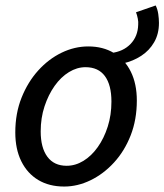

<svg xmlns="http://www.w3.org/2000/svg" viewBox="-20 -671 602 703"><path d="M431 -439 387 -477Q431 -482 458 -510Q485 -538 486 -581Q487 -590 484.5 -603Q482 -616 478 -626L550 -651Q557 -637 559.5 -619.5Q562 -602 562 -587Q562 -547 544.5 -516.5Q527 -486 497 -466.5Q467 -447 431 -439ZM215 12Q160 12 120 -12Q80 -36 58 -80.5Q36 -125 36 -186Q36 -256 59 -313.5Q82 -371 120 -413Q158 -455 205.5 -478Q253 -501 303 -501Q357 -501 397 -477Q437 -453 459 -408.5Q481 -364 481 -303Q481 -233 458.5 -175.5Q436 -118 397.5 -76Q359 -34 311.5 -11Q264 12 215 12ZM224 -64Q256 -64 285.5 -82Q315 -100 338 -132.5Q361 -165 374.5 -207.5Q388 -250 388 -299Q388 -360 364 -392.5Q340 -425 293 -425Q262 -425 232.5 -407Q203 -389 180 -356.5Q157 -324 143 -281.5Q129 -239 129 -190Q129 -130 153.5 -97Q178 -64 224 -64Z"/></svg>

Font: Source Sans 3 Medium
Style: Italic
Weight: 500
Italic angle: -11°
Designer: Paul D. Hunt
Foundry: Adobe
Version: Version 3.052;hotconv 1.1.0;makeotfexe 2.6.0